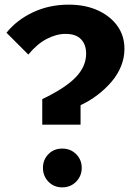

<svg xmlns="http://www.w3.org/2000/svg" viewBox="-20 -787 591 827"><path d="M162 -360Q262 -408 306.5 -454.5Q351 -501 351 -556Q351 -595 329 -618Q307 -641 262 -641Q223 -641 181.5 -619.5Q140 -598 102 -552L8 -646Q52 -701 122 -734Q192 -767 276 -767Q347 -767 401 -742.5Q455 -718 485.5 -675.5Q516 -633 516 -577Q516 -538 501.5 -502Q487 -466 460.5 -435Q434 -404 400 -378Q366 -352 327 -334V-250H162ZM248 20Q212 20 188.5 -4.5Q165 -29 165 -64Q165 -99 188.5 -123Q212 -147 248 -147Q284 -147 308 -123Q332 -99 332 -64Q332 -29 308 -4.5Q284 20 248 20Z"/></svg>

Font: Moderustic
Style: Bold
Weight: 700
Designer: Tural Alisoy
Foundry: TAFT Foundry
Version: Version 2.120